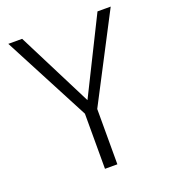

<svg xmlns="http://www.w3.org/2000/svg" viewBox="-127 -779 777 874"><g transform="rotate(-20 261.5 -342.5)"><path d="M292 -268V0H232V-267L13 -685H80L264 -321L445 -685H509Z"/></g></svg>

Font: Fira Sans Light
Style: Regular
Weight: 300
Designer: bBox Type GmbH & Carrois Corporate GbR & Edenspiekermann AG
Foundry: bBox Type GmbH & Carrois Corporate GbR & Edenspiekermann AG
Version: Version 4.301